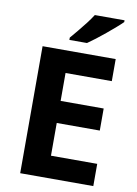

<svg xmlns="http://www.w3.org/2000/svg" viewBox="-100 -999 760 1063"><g transform="rotate(10 280.0 -467.0)"><path d="M501 0H90V-714H501V-590H241V-433H483V-309H241V-125H501ZM512 -924Q498 -910 475 -890Q452 -870 425.5 -848Q399 -826 373.5 -806.5Q348 -787 329 -774H230V-787Q246 -806 267.5 -831.5Q289 -857 310 -884.5Q331 -912 345 -934H512Z"/></g></svg>

Font: Noto Naskh Arabic
Style: Regular
Weight: 400
Designer: Monotype Design Team, David Williams, Mohamad Dakak and Nizar Qandah
Foundry: Monotype Imaging Inc.
Version: Version 2.013